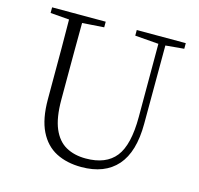

<svg xmlns="http://www.w3.org/2000/svg" viewBox="-107 -837 1001 966"><g transform="rotate(15 394.0 -354.0)"><path d="M488.8 -693.8V-723.1H744.1V-693.8L647.9 -685.1L647 -277.8Q647 -130.4 582.8 -57.6Q518.6 15.1 397 15.1Q321.3 15.1 265.1 -13.9Q209 -43 178 -106Q147 -168.9 147 -271V-387.2Q147 -462.9 147 -537.4Q147 -611.8 146 -686L47.9 -693.8V-723.1H327.1V-693.8L213.9 -686Q213.4 -612.3 213.1 -537.8Q212.9 -463.4 212.9 -387.2V-286.1Q212.9 -192.4 236.6 -136.7Q260.3 -81.1 304 -56.6Q347.7 -32.2 407.2 -32.2Q512.7 -32.2 562.3 -95Q611.8 -157.7 611.8 -303.2V-684.1Z"/></g></svg>

Font: Source Han Serif TW ExtraLight
Style: Regular
Weight: 250
Designer: Ryoko NISHIZUKA Ë•øÂ°öÊ∂ºÂ≠ê (kana & ideographs); Frank Grie√ühammer (Latin, Greek & Cyrillic); Wenlong ZHANG Âº†ÊñáÈæô 
Foundry: Adobe
Version: Version 2.003;hotconv 1.1.1;makeotfexe 2.6.0